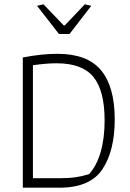

<svg xmlns="http://www.w3.org/2000/svg" viewBox="-20 -872 604 892"><path d="M152 -845 182 -852 276 -754H281L374 -852L404 -845L303 -714H254ZM86 -605Q173 -622 247 -622Q386 -622 449.5 -545.5Q513 -469 513 -317Q513 -172 456 -86Q399 0 256 0H86ZM253 -44Q298 -44 330 -48.5Q362 -53 394 -63Q429 -102 447.5 -165.5Q466 -229 466 -312Q466 -451 414 -514.5Q362 -578 243 -578Q196 -578 133 -569V-44Z"/></svg>

Font: Athiti Light
Style: Regular
Weight: 300
Designer: CadsonDemak Team
Foundry: CadsonDemak
Version: Version 1.033